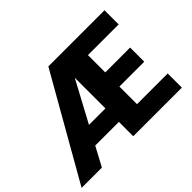

<svg xmlns="http://www.w3.org/2000/svg" viewBox="-141 -1016 1294 1294"><g transform="rotate(-45 506.5 -368.5)"><path d="M0 0 420.4 -737.3H955.6V-602.5H663.1V-437.5H899.9V-302.7H663.1V-134.8H955.6V0H492.2V-136.7H266.6L193.4 0ZM335.4 -265.1H492.2V-557.1Z"/></g></svg>

Font: Epilogue ExtraBold
Style: Regular
Weight: 800
Designer: Tyler Finck
Foundry: Etcetera Type Co
Version: Version 2.112